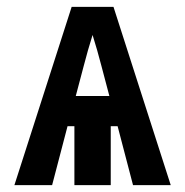

<svg xmlns="http://www.w3.org/2000/svg" viewBox="-20 -540 540 560"><path d="M22 0 189 -520H311L478 0H368L323 -172H303V0H197V-172H177L132 0ZM201 -260H299L276 -347Q270 -370 263.5 -393Q257 -416 250 -438Q243 -416 236.5 -393Q230 -370 224 -347Z"/></svg>

Font: Iosevka Heavy
Style: Regular
Weight: 900
Monospace: yes
Designer: Belleve Invis
Foundry: Belleve Invis
Version: Version 32.5.0; ttfautohint (v1.8.4)